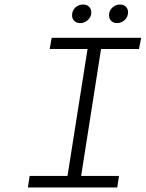

<svg xmlns="http://www.w3.org/2000/svg" viewBox="-20 -827 643 847"><path d="M334 -725.1Q317.9 -725.1 307.9 -734.9Q297.9 -744.6 297.9 -759.8Q297.9 -779.8 312 -793.5Q326.2 -807.1 347.2 -807.1Q362.8 -807.1 372.8 -797.4Q382.8 -787.6 382.8 -772Q382.8 -752.9 367.9 -739Q353 -725.1 334 -725.1ZM496.1 -725.1Q480.5 -725.1 470.7 -734.9Q460.9 -744.6 460.9 -759.8Q460.9 -779.8 475.6 -793.5Q490.2 -807.1 509.8 -807.1Q524.9 -807.1 534.9 -797.6Q544.9 -788.1 544.9 -772.9Q544.9 -752.9 530.5 -739Q516.1 -725.1 496.1 -725.1ZM103 0 110.8 -50.8H277.8L366.2 -610.8H199.2L208 -660.2H603L592.8 -610.8H425.8L337.9 -50.8H504.9L497.1 0Z"/></svg>

Font: Office Code Pro Light Italic
Style: Regular
Weight: 300
Italic angle: -9°
Designer: Nathan Rutzky & Paul D. Hunt
Foundry: Adobe Systems Incorporated
Version: Version 1.004;PS 001.004;hotconv 1.0.70;makeotf.lib2.5.58329